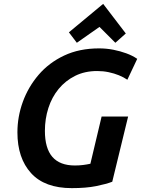

<svg xmlns="http://www.w3.org/2000/svg" viewBox="-20 -959 729 992"><path d="M351 13Q211 13 140.5 -64.5Q70 -142 70 -275Q70 -356 98 -433Q126 -510 179.5 -572.5Q233 -635 311.5 -672Q390 -709 492 -709Q530 -709 565.5 -702Q601 -695 632.5 -683.5Q664 -672 689 -655L638 -547Q619 -560 594.5 -570Q570 -580 541.5 -586Q513 -592 482 -592Q418 -592 368 -567Q318 -542 283 -499.5Q248 -457 230 -401Q212 -345 212 -283Q212 -193 250.5 -148.5Q289 -104 367 -104Q389 -104 409 -106.5Q429 -109 447 -113L505 -357H642L560 -20Q529 -8 477 2.5Q425 13 351 13ZM377 -738 336 -792 513 -939 630 -786 576 -738 494 -820Z"/></svg>

Font: Ubuntu Sans
Style: Bold Italic
Weight: 700
Italic angle: -13.5°
Designer: Dalton Maag Ltd
Foundry: Dalton Maag Ltd
Version: Version 1.006